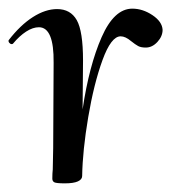

<svg xmlns="http://www.w3.org/2000/svg" viewBox="-31 -416 419 444"><path d="M345 -347Q345 -332 333 -319Q321 -306 306 -306Q295 -306 288.5 -309.5Q282 -313 272 -321Q259 -332 248 -332Q226 -332 206 -277Q186 -222 173 -145Q160 -68 159 -9Q159 -1 149 3.5Q139 8 119 8Q99 8 94.5 5.5Q90 3 90 -3Q90 -15 91 -24L92 -74L93 -271Q94 -353 59 -353Q45 -353 29.5 -343Q14 -333 -1 -315Q-2 -314 -4 -314Q-7 -314 -9.5 -317Q-12 -320 -11 -323Q16 -358 45 -376.5Q74 -395 101 -395Q132 -395 146.5 -369.5Q161 -344 161 -276L160 -163Q175 -264 204 -330Q233 -396 275 -396Q299 -396 321.5 -381Q344 -366 345 -347Z"/></svg>

Font: Cormorant Upright Medium
Style: Regular
Weight: 500
Designer: Christian Thalmann (Catharsis Fonts)
Foundry: Catharsis Fonts
Version: Version 3.302